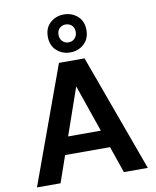

<svg xmlns="http://www.w3.org/2000/svg" viewBox="-103 -1054 917 1131"><g transform="rotate(-10 356.0 -488.0)"><path d="M25 0 280 -700H433L688 0H545L356 -546L166 0ZM137 -159 173 -264H529L564 -159ZM357 -749Q310 -749 276 -779.5Q242 -810 242 -863Q242 -916 276 -946Q310 -976 357 -976Q405 -976 439 -946Q473 -916 473 -863Q473 -810 439 -779.5Q405 -749 357 -749ZM357 -809Q379 -809 394 -824Q409 -839 409 -863Q409 -888 394 -902Q379 -916 357 -916Q336 -916 321 -902Q306 -888 306 -863Q306 -839 321 -824Q336 -809 357 -809Z"/></g></svg>

Font: DM Sans 9pt
Style: Bold
Weight: 700
Designer: Colophon Foundry, Jonny Pinhorn
Foundry: Colophon Foundry
Version: Version 4.004;gftools[0.9.30]